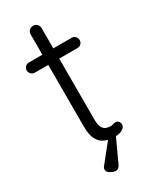

<svg xmlns="http://www.w3.org/2000/svg" viewBox="-203 -709 745 911"><g transform="rotate(-30 169.5 -253.5)"><path d="M46 -509H279Q291 -509 299 -500.5Q307 -492 307 -480Q307 -469 299 -461Q291 -453 279 -453H46Q34 -453 25.5 -461.5Q17 -470 17 -481Q17 -493 25.5 -501Q34 -509 46 -509ZM149 -650Q162 -650 170.5 -641Q179 -632 179 -620V-118Q179 -90 186.5 -76Q194 -62 206 -57.5Q218 -53 230 -53Q238 -53 244.5 -55.5Q251 -58 259 -58Q268 -58 274.5 -51Q281 -44 281 -33Q281 -19 265 -9.5Q249 0 227 0Q218 0 200 -1.5Q182 -3 163 -12.5Q144 -22 131.5 -46Q119 -70 119 -115V-620Q119 -632 127.5 -641Q136 -650 149 -650ZM145 143Q138 143 128 139Q118 135 110 128Q102 121 102 112Q102 101 109 94L196 -15H235L171 124Q162 143 145 143Z"/></g></svg>

Font: Quicksand Light
Style: Regular
Weight: 400
Version: Version 3.004